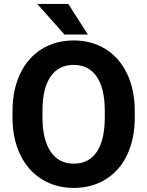

<svg xmlns="http://www.w3.org/2000/svg" viewBox="-20 -921 730 951"><path d="M647.5 -339.4Q647.5 -234.4 610.4 -155.3Q573.2 -76.2 504.2 -33.2Q435.1 9.8 345.7 9.8Q257.3 9.8 188 -32.7Q118.7 -75.2 80.6 -154.1Q42.5 -232.9 42 -335.4V-370.6Q42 -475.6 79.8 -555.4Q117.7 -635.3 186.8 -678Q255.9 -720.7 344.7 -720.7Q433.6 -720.7 502.7 -678Q571.8 -635.3 609.6 -555.4Q647.5 -475.6 647.5 -371.1ZM499 -371.6Q499 -483.4 459 -541.5Q418.9 -599.6 344.7 -599.6Q271 -599.6 231 -542.2Q190.9 -484.9 190.4 -374V-339.4Q190.4 -230.5 230.5 -170.4Q270.5 -110.4 345.7 -110.4Q419.4 -110.4 459 -168.2Q498.5 -226.1 499 -336.9ZM415 -750H299.3L164.6 -901.4H318.4Z"/></svg>

Font: RobotoDraft
Style: Bold
Weight: 700
Version: Version 2.001150; 2014